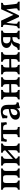

<svg xmlns="http://www.w3.org/2000/svg" viewBox="2104 -2611 516 4764"><g transform="rotate(-90 2362.0 -229.0)"><path d="M35 3Q35 -13 36.5 -24Q38 -35 41 -45Q71 -45 84.5 -63Q98 -81 98 -132V-326Q98 -377 84.5 -395Q71 -413 41 -413Q38 -423 36.5 -434.5Q35 -446 35 -461Q50 -460 72.5 -459.5Q95 -459 135 -458.5Q175 -458 243 -458H356Q425 -458 465 -458.5Q505 -459 527.5 -459.5Q550 -460 565 -461Q565 -446 563.5 -434.5Q562 -423 559 -413Q529 -413 515.5 -395Q502 -377 502 -326V-132Q502 -81 515.5 -63Q529 -45 559 -45Q562 -35 563.5 -24Q565 -13 565 3Q543 1 512.5 0.5Q482 0 449 0Q416 0 386 0.5Q356 1 334 3Q334 -13 335 -24Q336 -35 340 -45Q369 -45 383 -63Q397 -81 397 -132V-326Q397 -376 383 -393.5Q369 -411 340 -411H260Q231 -411 217 -393.5Q203 -376 203 -326V-132Q203 -81 217 -63Q231 -45 260 -45Q264 -35 265 -24Q266 -13 266 3Q244 1 213.5 0.5Q183 0 151 0Q118 0 88 0.5Q58 1 35 3Z M955 3Q955 -13 956.5 -24Q958 -35 961 -45Q990 -45 1003.5 -63Q1017 -81 1017 -132V-326Q1017 -377 1003.5 -395Q990 -413 961 -413Q958 -423 956.5 -434.5Q955 -446 955 -461Q977 -460 1006.5 -459Q1036 -458 1069 -458Q1102 -458 1132 -459Q1162 -460 1184 -461Q1184 -446 1183 -434.5Q1182 -423 1178 -413Q1149 -413 1135.5 -395Q1122 -377 1122 -326V-132Q1122 -81 1135.5 -63Q1149 -45 1178 -45Q1182 -35 1183 -24Q1184 -13 1184 3Q1162 1 1132 0.5Q1102 0 1069 0Q1036 0 1006.5 0.5Q977 1 955 3ZM635 3Q635 -13 636.5 -24Q638 -35 641 -45Q671 -45 684.5 -63Q698 -81 698 -132V-326Q698 -377 684.5 -395Q671 -413 641 -413Q638 -423 636.5 -434.5Q635 -446 635 -461Q658 -460 688 -459Q718 -458 751 -458Q783 -458 812.5 -459Q842 -460 864 -461Q864 -446 863 -434.5Q862 -423 858 -413Q829 -413 815.5 -395Q802 -377 802 -326V-132Q802 -81 815.5 -63Q829 -45 858 -45Q862 -35 863 -24Q864 -13 864 3Q842 1 812.5 0.5Q783 0 751 0Q718 0 688 0.5Q658 1 635 3ZM781 -81V-146L1040 -380V-315Z M1339 3Q1339 -9 1340.5 -22Q1342 -35 1345 -45Q1374 -46 1389 -51.5Q1404 -57 1410 -71.5Q1416 -86 1416 -114V-432H1522V-114Q1522 -86 1527 -72Q1532 -58 1547 -52Q1562 -46 1590 -45Q1593 -36 1594 -22.5Q1595 -9 1595 3Q1571 1 1539 0.5Q1507 0 1473 0Q1450 0 1424.5 0.5Q1399 1 1377 1.5Q1355 2 1339 3ZM1280 -317Q1263 -317 1250 -319.5Q1237 -322 1223 -329Q1231 -365 1235 -399.5Q1239 -434 1239 -460Q1260 -459 1284.5 -458.5Q1309 -458 1337.5 -458Q1366 -458 1399.5 -458Q1433 -458 1472 -458Q1521 -458 1563.5 -458.5Q1606 -459 1642 -459.5Q1678 -460 1705 -460Q1704 -434 1706.5 -401.5Q1709 -369 1714 -330Q1702 -323 1687.5 -320Q1673 -317 1657 -317Q1651 -368 1632 -389Q1613 -410 1569 -410H1378Q1342 -410 1323.5 -400.5Q1305 -391 1296 -370.5Q1287 -350 1280 -317Z M2078 9Q2066 4 2059 -9.5Q2052 -23 2052 -50Q2052 -60 2053.5 -73.5Q2055 -87 2058 -99H2061Q2057 -80 2045.5 -61Q2034 -42 2017 -27Q1999 -12 1972 -2.5Q1945 7 1908 7Q1844 7 1809.5 -21.5Q1775 -50 1775 -101Q1775 -140 1793.5 -167.5Q1812 -195 1841.5 -213.5Q1871 -232 1906 -243Q1941 -254 1975.5 -260.5Q2010 -267 2038 -271Q2038 -309 2036.5 -331Q2035 -353 2030.5 -366.5Q2026 -380 2017 -390Q2005 -404 1990 -411Q1975 -418 1957 -418Q1925 -418 1907 -398.5Q1889 -379 1881 -352.5Q1873 -326 1871 -303Q1857 -303 1839 -305Q1821 -307 1810 -311Q1812 -337 1811.5 -368Q1811 -399 1805 -423Q1847 -444 1895 -455.5Q1943 -467 1984 -467Q2027 -467 2056 -456Q2085 -445 2101 -427Q2126 -403 2135 -363.5Q2144 -324 2144 -256V-153Q2144 -124 2148.5 -107Q2153 -90 2166 -82.5Q2179 -75 2205 -74Q2206 -62 2204.5 -48Q2203 -34 2198 -22Q2170 -21 2137 -13Q2104 -5 2078 9ZM1942 -56Q1964 -56 1986 -70.5Q2008 -85 2023 -114.5Q2038 -144 2038 -192V-227Q2012 -223 1985 -217Q1958 -211 1935.5 -200Q1913 -189 1899.5 -171Q1886 -153 1886 -123Q1886 -88 1903 -72Q1920 -56 1942 -56Z M2590 3Q2590 -13 2591 -24Q2592 -35 2596 -45Q2626 -45 2641 -63Q2656 -81 2656 -132V-326Q2656 -377 2641 -395Q2626 -413 2596 -413Q2592 -423 2591 -434.5Q2590 -446 2590 -461Q2612 -460 2643 -459Q2674 -458 2708 -458Q2741 -458 2773 -459Q2805 -460 2828 -461Q2828 -446 2826.5 -434.5Q2825 -423 2822 -413Q2791 -413 2775.5 -395Q2760 -377 2760 -326V-132Q2760 -81 2775.5 -63Q2791 -45 2822 -45Q2825 -35 2826.5 -24Q2828 -13 2828 3Q2805 1 2773 0.5Q2741 0 2708 0Q2674 0 2643 0.5Q2612 1 2590 3ZM2276 3Q2276 -13 2277.5 -24Q2279 -35 2282 -45Q2313 -45 2328.5 -63Q2344 -81 2344 -132V-326Q2344 -377 2328.5 -395Q2313 -413 2282 -413Q2279 -423 2277.5 -434.5Q2276 -446 2276 -461Q2299 -460 2331 -459Q2363 -458 2396 -458Q2430 -458 2461 -459Q2492 -460 2514 -461Q2514 -446 2513 -434.5Q2512 -423 2508 -413Q2478 -413 2463 -395Q2448 -377 2448 -326V-132Q2448 -81 2463 -63Q2478 -45 2508 -45Q2512 -35 2513 -24Q2514 -13 2514 3Q2492 1 2461 0.5Q2430 0 2396 0Q2363 0 2331 0.5Q2299 1 2276 3ZM2443 -205V-257H2660V-210Q2631 -210 2591 -209.5Q2551 -209 2511 -208Q2471 -207 2443 -205Z M3212 3Q3212 -13 3213 -24Q3214 -35 3218 -45Q3248 -45 3263 -63Q3278 -81 3278 -132V-326Q3278 -377 3263 -395Q3248 -413 3218 -413Q3214 -423 3213 -434.5Q3212 -446 3212 -461Q3234 -460 3265 -459Q3296 -458 3330 -458Q3363 -458 3395 -459Q3427 -460 3450 -461Q3450 -446 3448.5 -434.5Q3447 -423 3444 -413Q3413 -413 3397.5 -395Q3382 -377 3382 -326V-132Q3382 -81 3397.5 -63Q3413 -45 3444 -45Q3447 -35 3448.5 -24Q3450 -13 3450 3Q3427 1 3395 0.5Q3363 0 3330 0Q3296 0 3265 0.5Q3234 1 3212 3ZM2898 3Q2898 -13 2899.5 -24Q2901 -35 2904 -45Q2935 -45 2950.5 -63Q2966 -81 2966 -132V-326Q2966 -377 2950.5 -395Q2935 -413 2904 -413Q2901 -423 2899.5 -434.5Q2898 -446 2898 -461Q2921 -460 2953 -459Q2985 -458 3018 -458Q3052 -458 3083 -459Q3114 -460 3136 -461Q3136 -446 3135 -434.5Q3134 -423 3130 -413Q3100 -413 3085 -395Q3070 -377 3070 -326V-132Q3070 -81 3085 -63Q3100 -45 3130 -45Q3134 -35 3135 -24Q3136 -13 3136 3Q3114 1 3083 0.5Q3052 0 3018 0Q2985 0 2953 0.5Q2921 1 2898 3ZM3065 -205V-257H3282V-210Q3253 -210 3213 -209.5Q3173 -209 3133 -208Q3093 -207 3065 -205Z M3769 2Q3769 -10 3770 -24Q3771 -38 3774 -45Q3801 -46 3811.5 -58Q3822 -70 3822 -115V-432L3826 -405Q3811 -409 3796 -410.5Q3781 -412 3767 -412Q3713 -412 3690.5 -389.5Q3668 -367 3668 -327Q3668 -278 3700 -252.5Q3732 -227 3789 -227Q3798 -227 3805 -228Q3812 -229 3822 -230V-193H3737Q3685 -195 3643.5 -211.5Q3602 -228 3578 -257Q3554 -286 3554 -325Q3554 -359 3574 -390.5Q3594 -422 3641.5 -441Q3689 -460 3768 -460Q3792 -460 3820.5 -459Q3849 -458 3882 -458Q3905 -458 3936 -458.5Q3967 -459 3985 -460Q3985 -455 3984.5 -446.5Q3984 -438 3983.5 -429.5Q3983 -421 3981 -415Q3959 -413 3947 -407Q3935 -401 3930 -387Q3925 -373 3925 -345V-112Q3925 -72 3936.5 -59.5Q3948 -47 3981 -45Q3985 -28 3985 2Q3964 1 3934.5 0.5Q3905 0 3885 0Q3871 0 3850 0Q3829 0 3807 0.5Q3785 1 3769 2ZM3642 6Q3620 3 3598 2Q3576 1 3554.5 0.5Q3533 0 3511 0Q3509 -6 3507 -15.5Q3505 -25 3504.5 -33.5Q3504 -42 3504 -45Q3536 -48 3552.5 -59.5Q3569 -71 3576 -86.5Q3583 -102 3590 -116Q3598 -135 3614 -153.5Q3630 -172 3657.5 -185Q3685 -198 3726 -198H3822V-179Q3766 -179 3739 -166Q3712 -153 3701 -130Q3690 -107 3683 -80Q3674 -45 3667.5 -28Q3661 -11 3642 6Z M4323 -15 4167 -352H4180L4156 -147Q4151 -105 4154 -83.5Q4157 -62 4169.5 -54Q4182 -46 4205 -45Q4208 -35 4209.5 -22.5Q4211 -10 4211 3Q4193 1 4169.5 0.5Q4146 0 4126 0Q4107 0 4082 0.5Q4057 1 4040 3Q4040 -11 4041.5 -22.5Q4043 -34 4046 -45Q4066 -46 4078.5 -54.5Q4091 -63 4098.5 -85Q4106 -107 4110 -148L4130 -345Q4135 -388 4123 -400.5Q4111 -413 4079 -413Q4076 -423 4074.5 -436Q4073 -449 4073 -461Q4087 -460 4101.5 -459.5Q4116 -459 4129.5 -458.5Q4143 -458 4154 -458Q4162 -458 4172 -458Q4182 -458 4193.5 -458.5Q4205 -459 4214.5 -459.5Q4224 -460 4231 -460L4388 -127H4364L4516 -460Q4527 -460 4541.5 -459.5Q4556 -459 4571 -458.5Q4586 -458 4597 -458Q4608 -458 4621 -458.5Q4634 -459 4648.5 -459.5Q4663 -460 4675 -461Q4675 -447 4673.5 -435Q4672 -423 4669 -413Q4638 -413 4625.5 -399.5Q4613 -386 4617 -343L4641 -131Q4645 -95 4651 -77Q4657 -59 4668 -53Q4679 -47 4698 -45Q4701 -35 4702.5 -22.5Q4704 -10 4704 3Q4695 2 4680 1.5Q4665 1 4648 0.5Q4631 0 4615 0Q4599 0 4587 0Q4571 0 4551.5 0.5Q4532 1 4513.5 1.5Q4495 2 4483 3Q4483 -13 4484 -23.5Q4485 -34 4489 -45Q4512 -47 4522.5 -52.5Q4533 -58 4536 -74Q4539 -90 4535 -123L4508 -352H4520L4365 -21Q4357 -17 4346 -16Q4335 -15 4323 -15Z"/></g></svg>

Font: Vollkorn Medium
Style: Regular
Weight: 500
Designer: Friedrich Althausen
Foundry: Friedrich Althausen
Version: Version 5.000